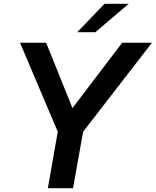

<svg xmlns="http://www.w3.org/2000/svg" viewBox="-20 -987 817 1007"><path d="M363 0H231L283 -296L85 -763H222L360 -420L621 -763H777L416 -296ZM480 -818H385L528 -967H655Z"/></svg>

Font: Open Sauce One SemiBold Italic
Style: Regular
Weight: 600
Italic angle: -10°
Designer: Alfredo Marco Pradil
Foundry: Creative Sauce Fz LLC
Version: Version 1.477